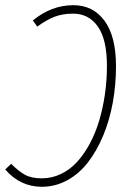

<svg xmlns="http://www.w3.org/2000/svg" viewBox="-29 -713 508 743"><path d="M254.9 -692.9Q331.1 -692.9 375.5 -632.6Q419.9 -572.3 419.9 -457Q419.9 -384.8 407.5 -316.2Q395 -247.6 370.4 -188.5Q345.7 -129.4 311.8 -85.2Q277.8 -41 231.7 -15.6Q185.5 9.8 132.8 9.8Q49.3 9.8 -8.8 -57.1L14.2 -79.1Q43.5 -49.8 68.1 -36.4Q92.8 -22.9 132.8 -22.9Q171.9 -22.9 207 -39.8Q242.2 -56.6 269.5 -86.7Q296.9 -116.7 318.8 -157.7Q340.8 -198.7 355.2 -247.3Q369.6 -295.9 377.2 -349.4Q384.8 -402.8 384.8 -458Q384.8 -560.5 349.6 -610.4Q314.5 -660.2 253.9 -660.2Q213.4 -660.2 182.1 -648.2Q150.9 -636.2 115.2 -609.9L98.1 -633.8Q169.9 -692.9 254.9 -692.9Z"/></svg>

Font: Fira Sans Compressed UltraLight
Style: Italic
Weight: 200
Width: 3
Italic angle: -8°
Designer: Carrois Corporate & Edenspiekermann AG
Foundry: Carrois Corporate GbR & Edenspiekermann AG
Version: Version 4.203;PS 004.203;hotconv 1.0.88;makeotf.lib2.5.64775